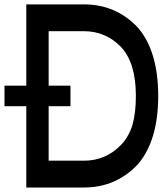

<svg xmlns="http://www.w3.org/2000/svg" viewBox="-69 -835 753 860"><path d="M246.6 -359.4H148.9V-115.2H306.6Q355.5 -115.2 397 -132.8Q438.5 -150.4 473.1 -186Q507.3 -221.2 524.4 -275.9Q539.6 -330.1 539.6 -405.3Q539.6 -553.7 473.1 -624.5Q404.3 -695.3 306.6 -695.3H148.9V-451.2H246.6ZM-48.8 -451.2H48.8V-815.4H306.6Q452.1 -815.4 550.3 -709.5Q639.6 -603.5 639.6 -405.3Q639.6 -207 550.3 -101.1Q452.1 4.9 306.6 4.9H48.8V-359.4H-48.8Z"/></svg>

Font: Gap Sans
Style: Black
Weight: 400
Designer: Alexandre Liziard and Etienne Ozeray
Foundry: Interstices.io
Version: Version 1.6.1 - December 3. 2014